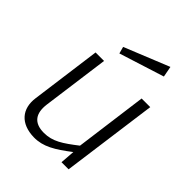

<svg xmlns="http://www.w3.org/2000/svg" viewBox="-210 -851 976 976"><g transform="rotate(45 278.0 -363.0)"><path d="M441 -735 199 -637 209 -600 452 -677ZM203 9C270 10 322 -22 398 -80L392 -1H443L513 -518H451L399 -127C328 -72 285 -43 223 -43C150 -43 123 -85 132 -155L181 -518H120L69 -138C57 -51 106 7 203 9Z"/></g></svg>

Font: United Sans ExtraLight
Style: Italic
Weight: 200
Italic angle: -8°
Designer: Pablo Impallari, Rodrigo Fuenzalida (Modified by Dan O. Williams)
Version: Version 1.000;PS 001.000;hotconv 1.0.88;makeotf.lib2.5.64775